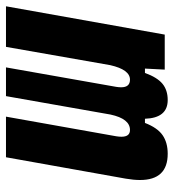

<svg xmlns="http://www.w3.org/2000/svg" viewBox="10 -576 567 626"><g transform="rotate(90 293.0 -263.5)"><path d="M207.5 -517.6 204.1 -453.1H218.3Q232.9 -493.2 253.7 -510.3Q274.4 -527.3 306.6 -527.3Q365.2 -527.3 367.7 -453.1H381.3Q397 -493.7 421.1 -510.5Q445.3 -527.3 481.9 -527.3Q567.4 -527.3 567.4 -437Q567.4 -416.5 563 -390.6L493.2 0H360.8L424.8 -359.4Q426.3 -369.1 426.3 -376.5Q426.3 -404.3 404.3 -404.3Q367.7 -404.3 354 -340.8L293.9 0H200.2L263.7 -359.4Q265.1 -368.2 265.1 -375.5Q265.1 -404.3 240.2 -404.3Q207.5 -404.3 192.9 -339.8L133.3 0H1L93.3 -517.6Z"/></g></svg>

Font: CaskaydiaCove NFP
Style: Bold Italic
Weight: 700
Italic angle: -10°
Designer: Aaron Bell
Foundry: Saja Typeworks
Version: Version 2111.001; VTT 6.35;Nerd Fonts 3.1.1